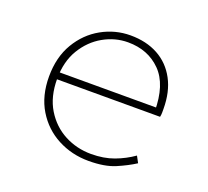

<svg xmlns="http://www.w3.org/2000/svg" viewBox="-93 -603 787 728"><g transform="rotate(20 300.0 -239.0)"><path d="M330 12Q262 12 205 -18Q148 -48 114 -104Q80 -160 80 -238Q80 -316 113.5 -372.5Q147 -429 201.5 -459.5Q256 -490 318 -490Q382 -490 429.5 -464Q477 -438 503.5 -388.5Q530 -339 530 -270Q530 -263 530 -255Q530 -247 528 -238H90V-266H520L502 -250Q502 -358 450.5 -410Q399 -462 318 -462Q266 -462 219 -435.5Q172 -409 142 -359.5Q112 -310 112 -240Q112 -168 142.5 -118Q173 -68 222.5 -42Q272 -16 330 -16Q381 -16 421.5 -31Q462 -46 496 -70L510 -44Q479 -24 437 -6Q395 12 330 12Z"/></g></svg>

Font: Source Code Pro ExtraLight ExtraLight
Style: Regular
Weight: 250
Monospace: yes
Version: Version 1.018;hotconv 1.0.116;makeotfexe 2.5.65601